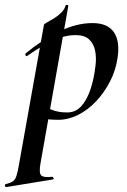

<svg xmlns="http://www.w3.org/2000/svg" viewBox="-92 -487 517 782"><path d="M-67 275Q-70 276 -71.5 270Q-73 264 -69 263Q-49 258 -39.5 251.5Q-30 245 -25 229.5Q-20 214 -15 185L87 -386Q87 -389 99 -395.5Q111 -402 127.5 -412Q144 -422 157.5 -435.5Q171 -449 175 -464Q177 -468 182 -467Q187 -466 186 -462L73 178Q66 217 75.5 227Q85 237 120 233Q124 233 126 238Q128 243 123 244ZM145 1Q120 1 95.5 -2Q71 -5 57 -8L67 -70Q88 -54 115 -41.5Q142 -29 182 -29Q216 -29 239 -54.5Q262 -80 276.5 -123Q291 -166 297 -220Q301 -252 295.5 -280Q290 -308 271.5 -326Q253 -344 216 -344Q172 -344 125 -322.5Q78 -301 20 -260Q16 -256 12.5 -261Q9 -266 13 -270Q77 -323 147.5 -358Q218 -393 285 -393Q345 -393 371 -357Q397 -321 387 -253Q380 -202 356.5 -156Q333 -110 299.5 -74.5Q266 -39 226 -19Q186 1 145 1Z"/></svg>

Font: Cormorant Light
Style: Bold Italic
Weight: 700
Italic angle: -10°
Version: Version 4.000